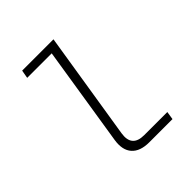

<svg xmlns="http://www.w3.org/2000/svg" viewBox="-199 -864 997 997"><g transform="rotate(-45 300.0 -365.0)"><path d="M326 0Q259 0 228 -35Q197 -70 207 -135L294 -685H114L122 -730H352L257 -135Q243 -45 333 -45H503L496 0Z"/></g></svg>

Font: JetBrains Mono NL Thin
Style: Italic
Weight: 100
Italic angle: -9°
Monospace: yes
Designer: Philipp Nurullin, Konstantin Bulenkov
Foundry: JetBrains
Version: Version 2.305; ttfautohint (v1.8.4.7-5d5b)